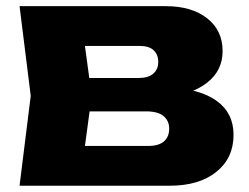

<svg xmlns="http://www.w3.org/2000/svg" viewBox="-20 -591 792 611"><path d="M42.2 0 77.8 -286 42.2 -571.4H507.4Q590 -571.4 639.2 -532.8Q688.4 -494.2 688.4 -428.4Q688.4 -366.4 638.9 -327.7Q589.4 -289 501.6 -280.2L514.6 -312.6Q616.2 -308.8 669.7 -269.9Q723.2 -231 723.2 -162Q723.2 -87.8 668.3 -43.9Q613.4 0 520.4 0ZM239 -42.8 160.2 -126.6H452Q485.2 -126.6 501.8 -141.1Q518.4 -155.6 518.4 -181.8Q518.4 -206.4 500.6 -221.5Q482.8 -236.6 444.8 -236.6H200.2V-342.8H421Q452.2 -342.8 467.9 -356.7Q483.6 -370.6 483.6 -394Q483.6 -417 469.1 -430.9Q454.6 -444.8 424.6 -444.8H161.2L239 -528.2L271.8 -286Z"/></svg>

Font: Unbounded
Style: Regular
Weight: 400
Designer: Luke Prowse, Jean-Baptiste Morizot, Fátima Lázaro, Florian Runge
Foundry: NaN
Version: Version 1.701;gftools[0.9.28.dev5+ged2979d]